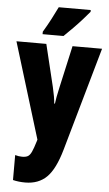

<svg xmlns="http://www.w3.org/2000/svg" viewBox="-65 -807 620 1088"><g transform="rotate(5 245.5 -263.0)"><path d="M2 -553H172L230 -313Q236 -288 240.5 -262.5Q245 -237 246 -220H250Q252 -237 256 -258.5Q260 -280 267 -311L321 -553H489L322 35Q290 148 243 194Q196 240 121 240Q102 240 84.5 238Q67 236 51 232V90Q71 96 91 96Q111 96 123 89.5Q135 83 144.5 62.5Q154 42 166 2L169 -8ZM406 -756Q392 -739 368.5 -712.5Q345 -686 317.5 -658Q290 -630 265 -606H146V-620Q170 -660 189 -696.5Q208 -733 224 -766H406Z"/></g></svg>

Font: Noto Sans Sinhala UI ExtraCondensed Black
Style: Regular
Weight: 900
Width: 2
Designer: Jelle Bosma - Monotype Design Team
Foundry: Monotype Imaging Inc.
Version: Version 2.006; ttfautohint (v1.8.4.7-5d5b)